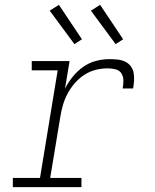

<svg xmlns="http://www.w3.org/2000/svg" viewBox="-20 -772 640 792"><path d="M33 0V-38H145L218 -482H111V-520H267L248 -406Q261 -432 280 -455.5Q299 -479 323 -496Q347 -513 375 -520.5Q403 -528 431 -528Q447 -528 463.5 -526.5Q480 -525 494.5 -518.5Q509 -512 518.5 -500Q528 -488 531 -472.5Q534 -457 533 -440Q532 -423 529 -407H486Q489 -423 489 -439.5Q489 -456 481 -469Q473 -482 457 -486Q441 -490 425 -490Q400 -490 375.5 -484Q351 -478 329 -464Q307 -450 289.5 -430Q272 -410 259.5 -387Q247 -364 240 -340Q233 -316 229 -291L187 -38H316V0ZM457 -590 355 -728 393 -752 488 -610ZM287 -590 185 -728 223 -752 318 -610Z"/></svg>

Font: Iosevka Etoile XLtObl
Style: Regular
Weight: 200
Italic angle: -9°
Designer: Belleve Invis
Foundry: Belleve Invis
Version: Version 15.5.2; ttfautohint (v1.8.4)